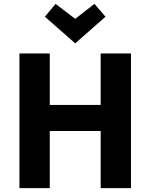

<svg xmlns="http://www.w3.org/2000/svg" viewBox="-20 -968 774 988"><path d="M80 0V-693H236V-428H498V-693H654V0H498V-294H236V0ZM367 -745 211 -882 266 -948 367 -871 466 -948 523 -882Z"/></svg>

Font: Ubuntu Sans ExtraBold
Style: Regular
Weight: 800
Designer: Dalton Maag Ltd
Foundry: Dalton Maag Ltd
Version: Version 1.006; ttfautohint (v1.8.4.7-5d5b)